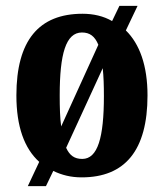

<svg xmlns="http://www.w3.org/2000/svg" viewBox="-20 -596 560 656"><path d="M114 -43 75 40H137L162 -12C191 2 222 10 259 10C407 10 484 -82 484 -270C484 -372 457 -446 410 -492L450 -576H388L363 -524C334 -541 299 -549 262 -549C113 -549 36 -458 36 -270C36 -164 63 -89 114 -43ZM316 -443 189 -164C185 -193 184 -229 184 -270C184 -412 205 -485 260 -485C287 -485 304 -472 316 -443ZM261 -53C234 -53 218 -65 206 -91L331 -363C334 -335 335 -304 335 -268C335 -126 314 -53 261 -53Z"/></svg>

Font: Noto Serif Hebrew ExtraCondensed ExtraBold
Style: Regular
Weight: 800
Width: 2
Designer: Monotype Design Team
Foundry: Monotype Imaging Inc.
Version: Version 2.004